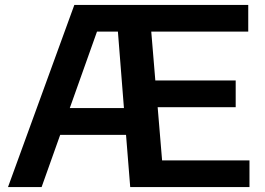

<svg xmlns="http://www.w3.org/2000/svg" viewBox="-20 -760 1075 780"><path d="M638.5 -108.5H993.5V0H509L492 -212H224.5L149 0H12.5L282 -740H988.5V-631.5H594.5L611 -433H937.5V-324.5H620.5ZM263.5 -321H483.5L459 -631.5H374Z"/></svg>

Font: Encode Sans Semi Expanded SmBd
Style: Regular
Weight: 600
Width: 6
Designer: Multiple Designers
Foundry: Impallari Type
Version: Version 2.000